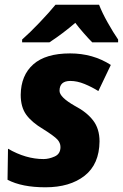

<svg xmlns="http://www.w3.org/2000/svg" viewBox="-20 -786 522 816"><path d="M173 10Q277 10 339.5 -39Q402 -88 403 -185Q403 -239 375.5 -274.5Q348 -310 298 -336Q233 -373 233 -400Q233 -442 279 -442Q308 -442 339.5 -429Q371 -416 398 -399L451 -510Q375 -559 278 -559Q174 -559 121.5 -512.5Q69 -466 68 -383Q68 -331 91.5 -298.5Q115 -266 164 -237Q210 -208 223.5 -193.5Q237 -179 237 -161Q237 -132 212.5 -121Q188 -110 165 -110Q90 -110 14 -154L12 -22Q73 10 173 10ZM74 -606H190Q248 -644 300 -689Q314 -670 335.5 -645.5Q357 -621 372 -606H482V-618Q462 -647 438 -689.5Q414 -732 401 -766H216Q189 -733 147.5 -689.5Q106 -646 74 -618Z"/></svg>

Font: Noto Sans Display Extra
Style: Italic
Weight: 800
Italic angle: -12°
Designer: Monotype Design Team
Foundry: Monotype Imaging Inc.
Version: Version 1.900